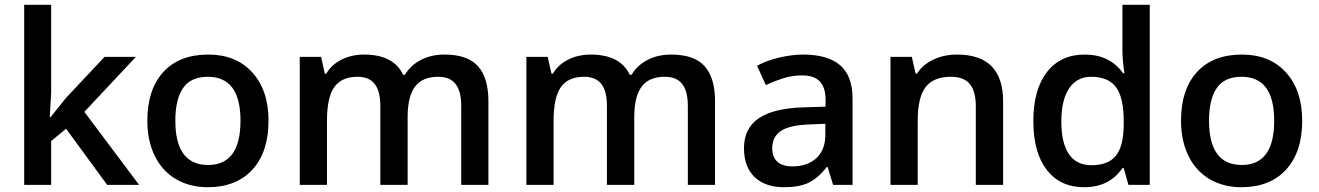

<svg xmlns="http://www.w3.org/2000/svg" viewBox="-20 -780 5563 810"><path d="M192.9 -285.2 257.8 -366.2 420.9 -540H553.2L335.9 -308.1L566.9 0H432.1L258.8 -236.8L195.8 -185.1V0H82V-759.8H195.8V-389.2L189.9 -285.2Z M1112.8 -271Q1112.8 -138.7 1044.9 -64.5Q977.1 9.8 856 9.8Q780.3 9.8 722.2 -24.4Q664.1 -58.6 632.8 -122.6Q601.6 -186.5 601.6 -271Q601.6 -402.3 668.9 -476.1Q736.3 -549.8 858.9 -549.8Q976.1 -549.8 1044.4 -474.4Q1112.8 -398.9 1112.8 -271ZM719.7 -271Q719.7 -84 857.9 -84Q994.6 -84 994.6 -271Q994.6 -456.1 856.9 -456.1Q784.7 -456.1 752.2 -408.2Q719.7 -360.4 719.7 -271Z M1699.7 0H1584.5V-333Q1584.5 -395 1561 -425.5Q1537.6 -456.1 1487.8 -456.1Q1421.4 -456.1 1390.4 -412.8Q1359.4 -369.6 1359.4 -269V0H1244.6V-540H1334.5L1350.6 -469.2H1356.4Q1378.9 -507.8 1421.6 -528.8Q1464.4 -549.8 1515.6 -549.8Q1640.1 -549.8 1680.7 -464.8H1688.5Q1712.4 -504.9 1755.9 -527.3Q1799.3 -549.8 1855.5 -549.8Q1952.1 -549.8 1996.3 -501Q2040.5 -452.1 2040.5 -352.1V0H1925.8V-333Q1925.8 -395 1902.1 -425.5Q1878.4 -456.1 1828.6 -456.1Q1761.7 -456.1 1730.7 -414.3Q1699.7 -372.6 1699.7 -286.1Z M2655.8 0H2540.5V-333Q2540.5 -395 2517.1 -425.5Q2493.7 -456.1 2443.8 -456.1Q2377.4 -456.1 2346.4 -412.8Q2315.4 -369.6 2315.4 -269V0H2200.7V-540H2290.5L2306.6 -469.2H2312.5Q2335 -507.8 2377.7 -528.8Q2420.4 -549.8 2471.7 -549.8Q2596.2 -549.8 2636.7 -464.8H2644.5Q2668.5 -504.9 2711.9 -527.3Q2755.4 -549.8 2811.5 -549.8Q2908.2 -549.8 2952.4 -501Q2996.6 -452.1 2996.6 -352.1V0H2881.8V-333Q2881.8 -395 2858.2 -425.5Q2834.5 -456.1 2784.7 -456.1Q2717.8 -456.1 2686.8 -414.3Q2655.8 -372.6 2655.8 -286.1Z M3494.6 0 3471.7 -75.2H3467.8Q3428.7 -25.9 3389.2 -8.1Q3349.6 9.8 3287.6 9.8Q3208 9.8 3163.3 -33.2Q3118.7 -76.2 3118.7 -154.8Q3118.7 -238.3 3180.7 -280.8Q3242.7 -323.2 3369.6 -327.1L3462.9 -330.1V-358.9Q3462.9 -410.6 3438.7 -436.3Q3414.6 -461.9 3363.8 -461.9Q3322.3 -461.9 3284.2 -449.7Q3246.1 -437.5 3210.9 -420.9L3173.8 -502.9Q3217.8 -525.9 3270 -537.8Q3322.3 -549.8 3368.7 -549.8Q3471.7 -549.8 3524.2 -504.9Q3576.7 -460 3576.7 -363.8V0ZM3323.7 -78.1Q3386.2 -78.1 3424.1 -113Q3461.9 -147.9 3461.9 -210.9V-257.8L3392.6 -254.9Q3311.5 -252 3274.7 -227.8Q3237.8 -203.6 3237.8 -153.8Q3237.8 -117.7 3259.3 -97.9Q3280.8 -78.1 3323.7 -78.1Z M4211.9 0H4096.7V-332Q4096.7 -394.5 4071.5 -425.3Q4046.4 -456.1 3991.7 -456.1Q3918.9 -456.1 3885.3 -413.1Q3851.6 -370.1 3851.6 -269V0H3736.8V-540H3826.7L3842.8 -469.2H3848.6Q3873 -507.8 3918 -528.8Q3962.9 -549.8 4017.6 -549.8Q4211.9 -549.8 4211.9 -352.1Z M4553.7 9.8Q4452.6 9.8 4396 -63.5Q4339.4 -136.7 4339.4 -269Q4339.4 -401.9 4396.7 -475.8Q4454.1 -549.8 4555.7 -549.8Q4662.1 -549.8 4717.8 -471.2H4723.6Q4715.3 -529.3 4715.3 -563V-759.8H4830.6V0H4740.7L4720.7 -70.8H4715.3Q4660.2 9.8 4553.7 9.8ZM4584.5 -83Q4655.3 -83 4687.5 -122.8Q4719.7 -162.6 4720.7 -252V-268.1Q4720.7 -370.1 4687.5 -413.1Q4654.3 -456.1 4583.5 -456.1Q4522.9 -456.1 4490.2 -407Q4457.5 -357.9 4457.5 -267.1Q4457.5 -177.2 4489.3 -130.1Q4521 -83 4584.5 -83Z M5473.6 -271Q5473.6 -138.7 5405.8 -64.5Q5337.9 9.8 5216.8 9.8Q5141.1 9.8 5083 -24.4Q5024.9 -58.6 4993.7 -122.6Q4962.4 -186.5 4962.4 -271Q4962.4 -402.3 5029.8 -476.1Q5097.2 -549.8 5219.7 -549.8Q5336.9 -549.8 5405.3 -474.4Q5473.6 -398.9 5473.6 -271ZM5080.6 -271Q5080.6 -84 5218.8 -84Q5355.5 -84 5355.5 -271Q5355.5 -456.1 5217.8 -456.1Q5145.5 -456.1 5113 -408.2Q5080.6 -360.4 5080.6 -271Z"/></svg>

Font: f0_41264          
Style: Regular
Weight: 600
Foundry: Ascender Corporation
Version: Version 1.10